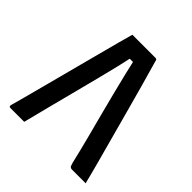

<svg xmlns="http://www.w3.org/2000/svg" viewBox="-189 -841 979 979"><g transform="rotate(45 300.0 -352.0)"><path d="M135 0Q112 0 86 0Q60 0 36 0Q32 0 29.5 -1.5Q27 -3 26.5 -6Q26 -9 27 -13Q36 -45 48 -90Q60 -135 74 -188Q88 -241 103 -298Q118 -355 133 -412Q148 -469 162.5 -523.5Q177 -578 189 -624Q201 -670 211 -704Q256 -704 298.5 -704Q341 -704 378 -704Q382 -704 384 -702.5Q386 -701 387.5 -699Q389 -697 389 -693Q408 -629 427 -559.5Q446 -490 466 -417.5Q486 -345 506.5 -268.5Q527 -192 549 -112Q556 -85 563.5 -57Q571 -29 578 0Q553 0 526.5 0Q500 0 479 0Q471 0 466.5 -4.5Q462 -9 457 -28Q440 -100 422 -169.5Q404 -239 387 -303Q370 -367 355.5 -425Q341 -483 328.5 -534Q316 -585 307 -627L332 -608H267L292 -626Q283 -584 271.5 -535.5Q260 -487 245.5 -430.5Q231 -374 214 -308Q197 -242 177 -165Q157 -88 135 0Z"/></g></svg>

Font: Recursive Medium
Style: Regular
Weight: 500
Version: Version 1.085